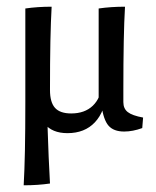

<svg xmlns="http://www.w3.org/2000/svg" viewBox="-20 -389 463 570"><path d="M346.2 -71.3H272.9V-363.8Q309.1 -369.1 351.1 -369.1Q348.6 -327.1 347.4 -266.1Q346.2 -205.1 346.2 -121.6ZM281.2 -76.7 346.2 -85.9Q346.2 -66.4 359.4 -56.2Q372.6 -45.9 404.8 -40L402.3 -8.8Q374 1.5 348.6 1.5Q317.4 1.5 302.2 -15.9Q287.1 -33.2 281.2 -76.7ZM55.2 -363.8Q91.3 -369.1 133.3 -369.1L119.1 -150.4Q119.1 -81.1 121.6 -1.7Q124 77.6 128.4 155.8Q92.3 161.1 50.3 161.1Q52.7 119.1 54 58.1Q55.2 -2.9 55.2 -86.4ZM180.2 6.3Q89.4 6.3 89.4 -106V-349.1L133.3 -369.1Q130.9 -327.1 129.6 -266.1Q128.4 -205.1 128.4 -121.6Q128.4 -85.4 143.3 -68.8Q158.2 -52.2 191.4 -52.2Q231.4 -52.2 255.4 -75Q279.3 -97.7 283.2 -139.6L297.4 -117.7Q292 -58.1 261.7 -25.9Q231.4 6.3 180.2 6.3Z"/></svg>

Font: Markazi Text
Style: Regular
Weight: 400
Designer: Borna Izadpanah (Arabic designer), Fiona Ross (Arabic design director) and Florian Runge (Latin designer)
Foundry: Borna Izadpanah and Florian Runge
Version: Version 1.000